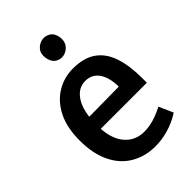

<svg xmlns="http://www.w3.org/2000/svg" viewBox="-240 -900 1010 1010"><g transform="rotate(-45 264.5 -395.5)"><path d="M299 14Q223 14 163.5 -21Q104 -56 71 -124Q38 -192 38 -289Q38 -385 70.5 -450Q103 -515 158.5 -549Q214 -583 281 -583Q361 -583 410 -548.5Q459 -514 481 -448Q503 -382 503 -292V-255H104L106 -342L384 -345Q384 -377 377.5 -403.5Q371 -430 358.5 -449.5Q346 -469 326.5 -480Q307 -491 280 -491Q226 -491 192.5 -438Q159 -385 159 -285Q159 -185 201 -133.5Q243 -82 311 -82Q347 -82 382.5 -92.5Q418 -103 457 -123L492 -44Q445 -14 395.5 0Q346 14 299 14ZM219 -724Q214 -758 231 -778.5Q248 -799 273 -804Q298 -809 320.5 -795.5Q343 -782 349 -748Q354 -714 336.5 -692.5Q319 -671 294 -666Q269 -661 247 -675Q225 -689 219 -724Z"/></g></svg>

Font: Yaldevi SemiBold
Style: Regular
Weight: 600
Designer: Sol Matas, Rajitha Manaperi, Kosala Senevirathne
Foundry: Mooniak
Version: Version 1.100